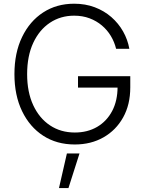

<svg xmlns="http://www.w3.org/2000/svg" viewBox="-20 -757 773 1019"><path d="M377 9.8Q281.2 9.8 209.5 -36.6Q137.7 -83 97.2 -167Q56.6 -251 56.6 -363.3Q56.6 -476.6 97.2 -560.5Q137.7 -644.5 209 -690.9Q280.3 -737.3 373.5 -737.3Q433.1 -737.3 482.9 -718.5Q532.7 -699.7 570.8 -666.5Q608.9 -633.3 633.3 -590.1Q657.7 -546.9 666.5 -498H596.2Q587.4 -534.2 568.4 -565.9Q549.3 -597.7 520.8 -621.8Q492.2 -646 455.3 -659.9Q418.5 -673.8 373.5 -673.8Q301.3 -673.8 244.9 -636.2Q188.5 -598.6 156.2 -529.1Q124 -459.5 124 -363.3Q124 -268.6 156.2 -199Q188.5 -129.4 245.4 -91.6Q302.2 -53.7 377 -53.7Q444.3 -53.7 495.4 -83.5Q546.4 -113.3 575.2 -167.7Q604 -222.2 604 -296.4L626 -292H394V-352.5H671.4V-293Q671.4 -201.7 633.5 -133.8Q595.7 -65.9 529.3 -28.1Q462.9 9.8 377 9.8ZM293 241.2 335 57.6H401.9L343.3 241.2Z"/></svg>

Font: Inter 20pt Light
Style: Regular
Weight: 300
Version: Version 4.001;git-66647c0bb